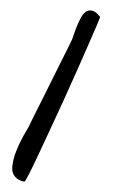

<svg xmlns="http://www.w3.org/2000/svg" viewBox="-20 -508 233 373"><path d="M12.7 -161.4Q2.5 -169.7 3.9 -184.2Q5.2 -198.7 11.4 -214.2Q17.5 -229.8 25 -243.1Q32.5 -256.5 35.9 -262Q38 -266.5 44.4 -279.6Q50.9 -292.6 59.8 -310.2Q68.6 -327.7 78.2 -347.1Q87.7 -366.6 96.6 -384.1Q105.4 -401.6 111.9 -414.7Q118.4 -427.8 120.4 -432.2Q121.8 -435.6 124.2 -443.1Q126.6 -450.6 130 -458.6Q133.4 -466.7 137.5 -474.2Q141.6 -481.7 147 -485.3Q152.5 -488.9 159.3 -487.3Q166.1 -485.6 174.3 -475.6Q175 -475 169.2 -461.4Q163.4 -447.8 153.5 -425.3Q143.6 -402.7 131 -374.1Q118.4 -345.5 104.8 -315.7Q91.1 -286 77.8 -257.3Q64.5 -228.7 54 -206.2Q43.4 -183.6 36.3 -169.7Q29.1 -155.8 27.7 -155.3Q26.4 -154.7 20.6 -156.9Q14.8 -159.2 12.7 -161.4Z"/></svg>

Font: Nothing You Could Do
Style: Regular
Weight: 400
Version: Version 1.005